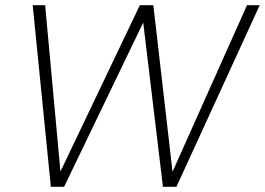

<svg xmlns="http://www.w3.org/2000/svg" viewBox="-20 -720 1021 740"><path d="M176 0 106 -700H154L213 -59L519 -700H571L645 -58L932 -700H981L660 0H608L532 -633L227 0Z"/></svg>

Font: DM Sans ExtraLight
Style: Italic
Weight: 250
Italic angle: -10°
Designer: Colophon Foundry, Jonny Pinhorn
Foundry: Colophon Foundry
Version: Version 4.004;gftools[0.9.30]